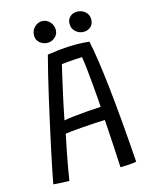

<svg xmlns="http://www.w3.org/2000/svg" viewBox="-124 -906 773 993"><g transform="rotate(-15 263.0 -410.0)"><path d="M122 7.5Q104.5 7.5 78.2 6Q52 4.5 37 3Q41.5 -22 50.8 -68.2Q60 -114.5 73 -174.8Q86 -235 100.5 -301.2Q115 -367.5 130 -432.8Q145 -498 158.8 -555Q172.5 -612 183.5 -652.5Q207 -656 249.2 -660.8Q291.5 -665.5 336 -665.5Q353.5 -665.5 372.5 -664.5Q391.5 -663.5 408.5 -661.5Q427.5 -574 445.8 -411Q464 -248 481.5 1Q466.5 4 441 5.8Q415.5 7.5 395.5 7.5Q394.5 -10.5 392.8 -45Q391 -79.5 388.8 -119.8Q386.5 -160 384.2 -195.2Q382 -230.5 380.5 -249.5Q360.5 -249 328 -247.2Q295.5 -245.5 261 -242.8Q226.5 -240 200.2 -237.5Q174 -235 167 -233.5Q157 -187.5 148.2 -141.2Q139.5 -95 132.5 -56Q125.5 -17 122 7.5ZM178.5 -301.5Q198.5 -305.5 234 -309.5Q269.5 -313.5 308.5 -316.5Q347.5 -319.5 377.5 -320.5Q376.5 -337.5 373.8 -373.2Q371 -409 367.2 -451.5Q363.5 -494 359.2 -532.5Q355 -571 351 -594Q338.5 -594 315.8 -592.5Q293 -591 271.5 -589.2Q250 -587.5 241 -586Q237 -570 227.5 -528.8Q218 -487.5 205 -429Q192 -370.5 178.5 -301.5ZM394 -718Q369.5 -718 351.2 -734.5Q333 -751 333 -776Q333 -800 348.2 -814Q363.5 -828 386 -828Q411 -828 429.2 -812.2Q447.5 -796.5 447.5 -771Q447.5 -746 431.8 -732Q416 -718 394 -718ZM199 -711.5Q176.5 -711.5 158.2 -726.2Q140 -741 140 -765.5Q140 -792 157.8 -809.8Q175.5 -827.5 198 -827.5Q222 -827.5 239.2 -809.5Q256.5 -791.5 256.5 -766Q256.5 -742.5 238.8 -727Q221 -711.5 199 -711.5Z"/></g></svg>

Font: Grandstander Light
Style: Regular
Weight: 300
Designer: Tyler Finck
Foundry: Etcetera Type Co
Version: Version 1.200; ttfautohint (v1.8.3)